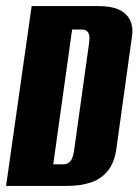

<svg xmlns="http://www.w3.org/2000/svg" viewBox="-22 -611 455 631"><path d="M-2 0 82 -591H302Q345 -591 370.5 -578.5Q396 -566 406.5 -542.5Q417 -519 411 -486L361 -126Q355 -78 333 -50.5Q311 -23 277 -11.5Q243 0 198 0ZM153 -71H186Q199 -71 208 -80Q217 -89 221 -113L271 -471Q274 -495 267.5 -504.5Q261 -514 247 -514H215Z"/></svg>

Font: Alumni Sans Thin ExtraBold
Style: Italic
Weight: 800
Italic angle: -8°
Version: Version 1.016